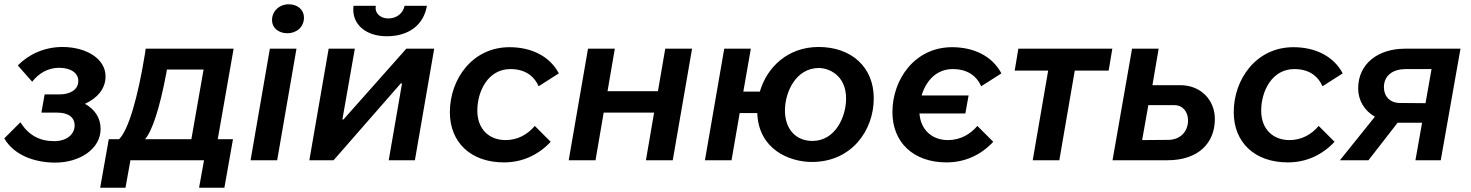

<svg xmlns="http://www.w3.org/2000/svg" viewBox="-23 -747 6856 895"><path d="M235 11C346 11 446 -51 446 -146C446 -196 420 -237 373 -263C431 -290 469 -333 469 -391C469 -474 378 -528 268 -528C183 -528 110 -493 60 -442L127 -366C157 -405 201 -431 252 -431C311 -431 342 -404 342 -370C342 -328 303 -307 255 -307H185L170 -222H245C300 -222 325 -196 325 -163C325 -120 287 -89 230 -89C162 -89 111 -116 72 -177L-3 -102C41 -25 136 11 235 11Z M444 128H562L585 0H928L905 128H1023L1063 -98H992L1066 -520H656L653 -498C619 -288 575 -140 532 -98H484ZM653 -98C686 -136 721 -239 753 -410L755 -423H926L869 -98Z M1145 0H1269L1359 -520H1235ZM1317 -592C1359 -592 1394 -621 1394 -665C1394 -700 1366 -727 1323 -727C1280 -727 1245 -696 1245 -653C1245 -618 1274 -592 1317 -592Z M1419 0H1532L1845 -358H1851L1789 0H1911L2001 -520H1871L1578 -190H1573L1631 -520H1509ZM1780 -578C1883 -578 1952 -631 1967 -720H1863C1856 -685 1826 -661 1787 -661C1750 -661 1722 -686 1729 -720H1625C1614 -637 1679 -578 1780 -578Z M2326 10C2410 10 2485 -23 2544 -86L2470 -160C2437 -121 2391 -94 2334 -94C2256 -94 2202 -146 2202 -231C2202 -323 2253 -425 2356 -425C2423 -425 2465 -395 2488 -345L2582 -405C2539 -486 2453 -527 2352 -527C2179 -527 2074 -378 2074 -224C2074 -83 2172 10 2326 10Z M3078 -520 3044 -322H2809L2843 -520H2718L2628 0H2753L2791 -222H3026L2988 0H3113L3203 -520Z M3762 8C3944 8 4050 -136 4050 -289C4050 -435 3945 -528 3793 -528C3651 -528 3553 -436 3519 -320H3442L3477 -520H3353L3263 0H3387L3425 -220H3507C3513 -51 3656 8 3762 8ZM3764 -90C3686 -90 3636 -146 3636 -232C3636 -319 3688 -430 3794 -430C3840 -430 3921 -397 3921 -288C3921 -201 3870 -90 3764 -90Z M4389 10C4473 10 4548 -23 4607 -86L4533 -160C4500 -121 4453 -94 4396 -94C4322 -94 4269 -141 4263 -218H4477L4492 -302H4273C4293 -369 4341 -425 4418 -425C4485 -425 4528 -395 4551 -345L4645 -405C4602 -486 4516 -527 4415 -527C4242 -527 4137 -378 4137 -224C4137 -83 4235 10 4389 10Z M4707 -418H4863L4791 0H4915L4987 -418H5145L5162 -520H4724Z M5163 0H5419C5565 0 5640 -82 5640 -192C5640 -281 5575 -350 5478 -350H5349L5378 -520H5254ZM5301 -94 5330 -257H5452C5489 -257 5515 -227 5515 -186C5515 -130 5475 -95 5423 -95Z M5980 10C6064 10 6139 -23 6198 -86L6124 -160C6091 -121 6045 -94 5988 -94C5910 -94 5856 -146 5856 -231C5856 -323 5907 -425 6010 -425C6077 -425 6119 -395 6142 -345L6236 -405C6193 -486 6107 -527 6006 -527C5833 -527 5728 -378 5728 -224C5728 -83 5826 10 5980 10Z M6575 0H6693L6785 -520H6526C6401 -520 6308 -450 6308 -335C6308 -279 6337 -231 6386 -203L6223 0H6356L6492 -175H6500H6606ZM6428 -340C6428 -397 6472 -425 6530 -425H6650L6622 -266L6502 -267C6457 -267 6428 -298 6428 -340Z"/></svg>

Font: Fixel Display 20240404 SemiBold
Style: Italic
Weight: 600
Italic angle: -10°
Designer: AlfaBravo + MacPaw
Foundry: Kyrylo Tkachov, Marchela Mozhyna, Serhii Makarenko, Maria Weinstein, Zakhar Kryvoshyya
Version: Version 1.211;Glyphs 3.2 (3225)